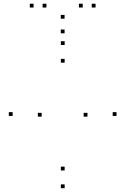

<svg xmlns="http://www.w3.org/2000/svg" viewBox="-20 -969 660 1011"><path d="M593.5 -358.5V-378.5H573.5V-358.5ZM320.4 -732V-752H300.4V-732ZM46.5 -358.5V-378.5H26.5V-358.5ZM320.4 21.9V1.9H300.4V21.9ZM199.4 -354.8V-374.8H179.4V-354.8ZM320.4 -639V-659H300.4V-639ZM440.6 -354.8V-374.8H420.6V-354.8ZM320.4 -71.5V-91.5H300.4V-71.5ZM483.1 -929.4V-949.4H463.1V-929.4ZM415.6 -929.4V-949.4H395.6V-929.4ZM320 -870.6V-890.6H300V-870.6ZM224.4 -929.4V-949.4H204.4V-929.4ZM156.9 -929.4V-949.4H136.9V-929.4ZM320 -793.6V-813.6H300V-793.6Z"/></svg>

Font: Monaspace Xenon Dots Var
Style: Regular
Weight: 400
Designer: Riley Cran and the Lettermatic Team
Version: Version 1.100 (Monaspace Xenon Dots)